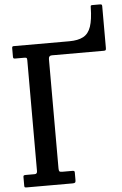

<svg xmlns="http://www.w3.org/2000/svg" viewBox="-61 -973 646 1015"><g transform="rotate(-5 262.0 -465.0)"><path d="M86 -684H38.5Q31.5 -684 29 -685.8Q26.5 -687.5 26.5 -695V-740Q26.5 -750 34 -750H330.5Q377 -750 405 -765Q433 -780 445.5 -816.8Q458 -853.5 459 -918Q459 -925 460.2 -927.5Q461.5 -930 469 -930H506Q513.5 -930 516.8 -928.5Q520 -927 520 -920V-698.5Q520 -690 518 -687Q516 -684 508 -684H232Q215 -684 215 -665.5V-86Q215 -74 218 -70Q221 -66 234 -66H285Q292.5 -66 295.8 -64.5Q299 -63 299 -56V-15.5Q299 -5.5 295.2 -2.8Q291.5 0 282.5 0H39Q31.5 0 29 -1.5Q26.5 -3 26.5 -10.5V-57Q26.5 -63 29.8 -64.5Q33 -66 40 -66H87Q100.5 -66 100.5 -81V-669Q100.5 -679 98 -681.5Q95.5 -684 86 -684Z"/></g></svg>

Font: Besley* Narrow Medium
Style: Regular
Weight: 500
Width: 4
Designer: Owen Earl
Foundry: indestructible type*
Version: Version 3.000; ttfautohint (v1.8.3)